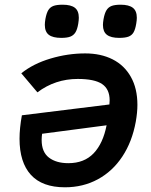

<svg xmlns="http://www.w3.org/2000/svg" viewBox="-20 -792 640 816"><path d="M564 -346Q564 -314 557 -274.5Q541.5 -189.5 500 -126.8Q458.5 -64 395.8 -30Q333 4 256 4Q159.5 4 111.2 -49Q63 -102 63 -202.5Q63 -246.5 73 -302L445 -348Q446 -360 446 -365.5Q446 -413 414 -434.8Q382 -456.5 310.5 -456.5Q214.5 -456.5 139 -399.5L70.5 -480.5Q121.5 -521.5 194.8 -543.2Q268 -565 342 -565Q408.5 -565 458.5 -539.8Q508.5 -514.5 536.2 -465.2Q564 -416 564 -346ZM157 -197Q157 -146 188 -122.2Q219 -98.5 270.5 -98.5Q338 -98.5 378 -140.5Q418 -182.5 433 -259.5L159 -223.5Q157 -211 157 -197ZM170.5 -686.5Q170.5 -696.5 173 -711.5Q177.5 -736 185.2 -748.8Q193 -761.5 207 -766.8Q221 -772 246 -772Q281.5 -772 298.2 -759Q315 -746 315 -716.5Q315 -707 312.5 -691Q308.5 -667 300.5 -654.2Q292.5 -641.5 278.5 -636.2Q264.5 -631 240.5 -631Q204.5 -631 187.5 -644Q170.5 -657 170.5 -686.5ZM417.5 -686Q417.5 -695.5 420 -710.5Q424.5 -735.5 432.5 -748.5Q440.5 -761.5 454.5 -766.8Q468.5 -772 492.5 -772Q527.5 -772 544.5 -759Q561.5 -746 561.5 -716.5Q561.5 -706.5 559 -691.5Q555 -667 547.5 -654.2Q540 -641.5 525.8 -636.2Q511.5 -631 486.5 -631Q451.5 -631 434.5 -644Q417.5 -657 417.5 -686Z"/></svg>

Font: JuliaMono BoldItalic
Style: Regular
Weight: 700
Italic angle: -9°
Monospace: yes
Designer: cormullion
Foundry: corm
Version: Version 0.049; ttfautohint (v1.8.4)